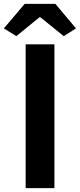

<svg xmlns="http://www.w3.org/2000/svg" viewBox="-41 -968 411 988"><path d="M91 0H239V-740H91ZM-21 -822 43 -782 162 -879H167L287 -782L350 -822L244 -948H86Z"/></svg>

Font: Noto Sans CJK KR Bold
Style: Regular
Weight: 700
Designer: Ryoko NISHIZUKA (kana & ideographs); Paul D. Hunt (Latin, Greek & Cyrillic); Wenlong ZHANG (bopomofo); Sandoll Communica
Foundry: Adobe Systems Incorporated
Version: Version 1.004;PS 1.004;hotconv 1.0.82;makeotf.lib2.5.63406